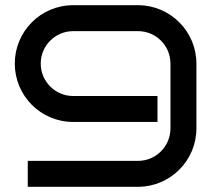

<svg xmlns="http://www.w3.org/2000/svg" viewBox="-20 -720 841 740"><path d="M737 -475C737 -599 636 -700 512 -700H262C137 -700 37 -599 37 -475C37 -351 137 -250 262 -250H587V-350H262C193 -350 137 -406 137 -475C137 -544 193 -600 262 -600H512C581 -600 637 -544 637 -475V-225C637 -156 581 -100 512 -100H87V0H512C636 0 737 -101 737 -225Z"/></svg>

Font: Bruno Ace
Style: Regular
Weight: 400
Designer: Astigmatic (AOETI)
Foundry: Astigmatic (AOETI)
Version: Version 1.000